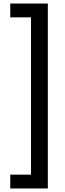

<svg xmlns="http://www.w3.org/2000/svg" viewBox="-20 -886 368 1084"><path d="M38 178V100H155V-788H38V-866H250V178Z"/></svg>

Font: Noto Sans Malayalam UI SemiCondensed Medium
Style: Regular
Weight: 500
Width: 4
Designer: Jelle Bosma - Monotype Design Team
Foundry: Monotype Imaging Inc.
Version: Version 2.104; ttfautohint (v1.8.4.7-5d5b)